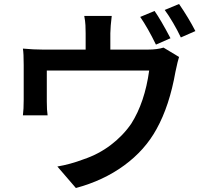

<svg xmlns="http://www.w3.org/2000/svg" viewBox="-20 -880 1040 964"><path d="M836 -688 763 -656Q722 -740 684 -795L756 -825Q787 -781 836 -688ZM961 -724 888 -692Q872 -726 849.5 -764.5Q827 -803 807 -830L879 -860Q927 -790 961 -724ZM536 -752Q534 -726 534 -713V-572H410V-713Q410 -733 409 -753.5Q408 -774 403 -800H541ZM861 -520Q831 -349 766 -232Q708 -126 603.5 -49.5Q499 27 361 64L268 -44Q333 -55 399 -80Q474 -105 535.5 -151.5Q597 -198 639 -259Q707 -366 729 -526H215V-370Q215 -326 219 -301H95Q99 -332 99 -379V-553Q99 -612 95 -636Q150 -631 195 -631H722Q769 -631 801 -641L879 -594Q873 -577 861 -520Z"/></svg>

Font: Merged Yaku Han JP SemiBold
Style: Regular
Weight: 600
Designer: Ryoko NISHIZUKA 西塚涼子 (kana, bopomofo & ideographs); Paul D. Hunt (Latin, Greek & Cyrillic); Sandoll Communications 산돌커뮤니
Foundry: Adobe
Version: Version 2.004